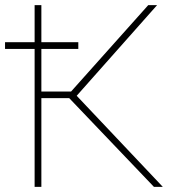

<svg xmlns="http://www.w3.org/2000/svg" viewBox="-28 -731 693 751"><path d="M242.7 -347.2H133.8V0H107.4V-539.6H-8.3V-565.9H107.4V-710.9H133.8V-565.9H278.3V-539.6H133.8V-373H250L551.8 -710.9H586.4L272 -356.4L608.9 0H574.2Z"/></svg>

Font: Roboto Thin
Style: Regular
Weight: 250
Designer: Google
Version: Version 2.134; 2016